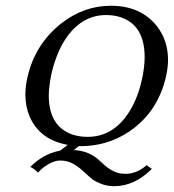

<svg xmlns="http://www.w3.org/2000/svg" viewBox="-20 -494 602 665"><path d="M347.2 -441.9Q260.7 -441.9 204.6 -355.5Q172.9 -305.2 157.2 -233.9Q149.4 -193.4 148.9 -164.1Q148.9 -56.2 231.4 -27.8Q255.4 -20 283.2 -20Q377.9 -20 433.6 -116.7Q459.5 -162.1 472.2 -221.2Q481 -263.2 481 -295.9Q481 -408.2 395.5 -435.1Q373 -441.9 347.2 -441.9ZM556.2 -234.9Q529.3 -107.4 427.2 -38.1Q352.5 11.7 261.2 12.2Q255.9 12.2 253.4 11.7L235.8 25.9Q289.6 27.8 327.6 64.9Q330.6 67.9 333 69.8Q365.7 101.1 395.5 106.4Q406.2 107.9 417 107.9Q449.7 107.9 481.4 83.5Q485.4 80.1 487.8 78.1L505.9 90.8Q446.8 150.4 376 150.9Q351.1 150.9 330.6 142.8Q310.1 134.8 300 127Q290 119.1 273.9 104Q237.3 69.3 208.5 64Q198.7 62 188 62Q163.6 62 131.8 85Q119.6 94.2 111.8 104Q96.2 88.9 85 84Q128.4 40.5 182.6 28.8Q186 28.3 188 27.8L214.8 7.8Q116.7 -9.8 82 -91.8Q67.9 -126 67.9 -166Q67.9 -192.9 74.2 -222.2Q99.6 -340.8 193.8 -414.1Q271.5 -474.1 363.8 -474.1Q467.8 -474.1 523.9 -402.8Q561.5 -354 562 -288.1Q562 -262.7 556.2 -234.9Z"/></svg>

Font: Linux Libertine Capitals O
Style: Bold Italic Samll Caps
Weight: 400
Italic angle: -12°
Designer: Philipp H. Poll
Foundry: Philipp H. Poll
Version: Version 5.0.4